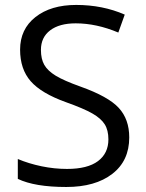

<svg xmlns="http://www.w3.org/2000/svg" viewBox="-20 -744 589 774"><path d="M501 -189.9Q501 -95.7 432.6 -43Q364.3 9.8 247.1 9.8Q120.1 9.8 51.8 -22.9V-103Q95.7 -84.5 147.5 -73.7Q199.2 -63 250 -63Q333 -63 375 -94.5Q417 -126 417 -182.1Q417 -219.2 402.1 -242.9Q387.2 -266.6 352.3 -286.6Q317.4 -306.6 246.1 -332Q146.5 -367.7 103.8 -416.5Q61 -465.3 61 -543.9Q61 -626.5 123 -675.3Q185.1 -724.1 287.1 -724.1Q393.6 -724.1 482.9 -685.1L457 -612.8Q368.7 -649.9 285.2 -649.9Q219.2 -649.9 182.1 -621.6Q145 -593.3 145 -543Q145 -505.9 158.7 -482.2Q172.4 -458.5 204.8 -438.7Q237.3 -418.9 304.2 -395Q416.5 -355 458.7 -309.1Q501 -263.2 501 -189.9Z"/></svg>

Font: f0_46866 
Style: Regular
Weight: 400
Foundry: Ascender Corporation
Version: Version 1.10